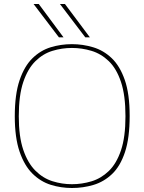

<svg xmlns="http://www.w3.org/2000/svg" viewBox="-20 -931 722 961"><path d="M340 10Q285 10 234 -6Q183 -22 142.5 -62Q102 -102 78 -172Q54 -242 54 -349Q54 -459 78 -529.5Q102 -600 142.5 -639.5Q183 -679 234 -694.5Q285 -710 340 -710Q394 -710 446 -694.5Q498 -679 539 -640Q580 -601 604.5 -531Q629 -461 629 -351Q629 -240 605.5 -169.5Q582 -99 541 -60Q500 -21 448 -5.5Q396 10 340 10ZM340 -9Q390 -9 438 -23.5Q486 -38 524.5 -75Q563 -112 585.5 -178.5Q608 -245 608 -349Q608 -454 585.5 -521Q563 -588 524.5 -625Q486 -662 438 -676.5Q390 -691 340 -691Q290 -691 242.5 -676.5Q195 -662 157 -624.5Q119 -587 96.5 -520.5Q74 -454 74 -349Q74 -247 96.5 -181Q119 -115 157 -77Q195 -39 242.5 -24Q290 -9 340 -9ZM407 -744 280 -911H305L430 -744ZM275 -744 148 -911H174L298 -744Z"/></svg>

Font: Georama Thin
Style: Regular
Weight: 100
Designer: Jean-Baptiste Levee
Foundry: Production Type
Version: Version 1.000